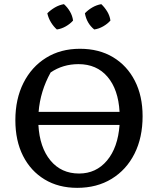

<svg xmlns="http://www.w3.org/2000/svg" viewBox="-20 -895 761 925"><path d="M352 10Q262 10 195 -30.5Q128 -71 91 -144Q54 -217 54 -316Q54 -418 93 -495.5Q132 -573 202 -616.5Q272 -660 365 -660Q457 -660 524.5 -619.5Q592 -579 629.5 -506Q667 -433 667 -335Q667 -232 628 -154.5Q589 -77 518 -33.5Q447 10 352 10ZM224 -546Q174 -456 166 -356H556Q550 -464 498 -525Q446 -586 358 -586Q283 -586 224 -546ZM361 -59Q443 -59 495.5 -121.5Q548 -184 556 -293H165Q171 -185 223 -122Q275 -59 361 -59ZM288 -875Q305 -860 317 -839.5Q329 -819 332 -796Q318 -780 297 -768Q276 -756 254 -753Q238 -767 225.5 -787.5Q213 -808 208 -831Q224 -847 244.5 -859Q265 -871 288 -875ZM468 -875Q484 -860 496.5 -839.5Q509 -819 512 -796Q498 -780 477 -768Q456 -756 434 -753Q398 -782 389 -831Q404 -847 424.5 -859Q445 -871 468 -875Z"/></svg>

Font: Piazzolla SC Medium
Style: Regular
Weight: 500
Designer: Juan Pablo del Peral
Foundry: Huerta Tipografica
Version: Version 1.330